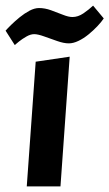

<svg xmlns="http://www.w3.org/2000/svg" viewBox="-60 -668 392 688"><path d="M35.9 0 67.9 -446.9 189.7 -464.9 156.7 0ZM-7.1 -506.6 -40 -558.1Q-33.3 -565.9 -19.8 -579.1Q-6.4 -592.3 10.7 -606.2Q27.8 -620.1 45.8 -629.7Q63.9 -639.2 79.9 -639.2Q100.9 -639.2 123 -631.2Q145.2 -623.1 165.4 -615.1Q185.5 -607 199.5 -607Q219.5 -607 238.7 -620Q257.8 -633 273.6 -647.8L311.8 -602Q303.4 -589.3 288.8 -573.9Q274.2 -558.5 256.8 -544.3Q239.3 -530.1 221 -521.4Q202.6 -512.6 186.6 -512.6Q168.6 -512.6 144.5 -521.1Q120.3 -529.6 97.9 -537.6Q75.5 -545.6 62.5 -545.6Q49.5 -545.6 34.5 -537Q19.5 -528.4 7.9 -519.1Q-3.6 -509.7 -7.1 -506.6Z"/></svg>

Font: Ancizar Sans Thin
Style: Italic
Weight: 100
Italic angle: -4°
Designer: Cesar Puertas, Viviana Monsalve, Julian Moncada, Julian Prieto, Jose Castro, Mariel Hernandez, Felipe Aragon, Sara Alarc
Version: Version 8.100